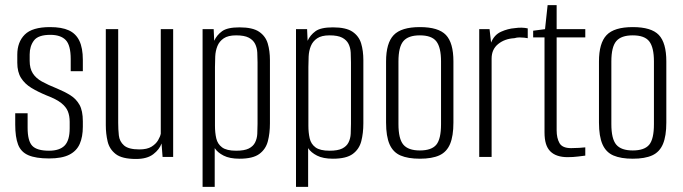

<svg xmlns="http://www.w3.org/2000/svg" viewBox="-20 -608 2645 744"><path d="M170 6Q119 6 90 -6.5Q61 -19 50 -48Q39 -77 39 -125V-169H87V-113Q87 -62 105 -43Q123 -24 170 -24Q211 -24 230.5 -44Q250 -64 250 -111V-136Q250 -159 243 -176.5Q236 -194 217 -209Q198 -224 161 -238Q127 -252 101.5 -267.5Q76 -283 61.5 -306Q47 -329 47 -365V-396Q47 -445 76 -474Q105 -503 174 -503Q219 -503 246.5 -490.5Q274 -478 287.5 -450Q301 -422 301 -376V-332H254V-379Q254 -433 234.5 -453Q215 -473 175 -473Q128 -473 111.5 -451Q95 -429 95 -397V-372Q95 -343 107 -324Q119 -305 142.5 -292Q166 -279 201 -265Q230 -253 252.5 -239Q275 -225 288 -202Q301 -179 301 -138V-117Q301 -78 289 -50.5Q277 -23 248.5 -8.5Q220 6 170 6Z M507 8Q453 8 428.5 -11Q404 -30 397 -60Q390 -90 390 -123V-495H438V-132Q438 -107 440.5 -83.5Q443 -60 460.5 -44.5Q478 -29 520 -29Q550 -29 567 -39.5Q584 -50 592.5 -64.5Q601 -79 603 -90V-495H651V0H610L606 -52Q598 -29 574 -10.5Q550 8 507 8Z M765 116V-495H808L810 -450Q820 -472 840.5 -487Q861 -502 908 -502Q959 -502 984 -485Q1009 -468 1017.5 -439.5Q1026 -411 1026 -375V-130Q1026 -92 1018 -61Q1010 -30 985 -11.5Q960 7 908 7Q870 7 846.5 -5Q823 -17 812 -34V116ZM895 -24Q927 -24 944 -32.5Q961 -41 968.5 -56Q976 -71 977 -89.5Q978 -108 978 -128V-366Q978 -385 977 -404Q976 -423 968.5 -438Q961 -453 944 -462Q927 -471 895 -471Q864 -471 847 -459.5Q830 -448 822.5 -429.5Q815 -411 814 -389Q813 -367 813 -348V-121Q813 -94 818 -72Q823 -50 840.5 -37Q858 -24 895 -24Z M1127 116V-495H1170L1172 -450Q1182 -472 1202.5 -487Q1223 -502 1270 -502Q1321 -502 1346 -485Q1371 -468 1379.5 -439.5Q1388 -411 1388 -375V-130Q1388 -92 1380 -61Q1372 -30 1347 -11.5Q1322 7 1270 7Q1232 7 1208.5 -5Q1185 -17 1174 -34V116ZM1257 -24Q1289 -24 1306 -32.5Q1323 -41 1330.5 -56Q1338 -71 1339 -89.5Q1340 -108 1340 -128V-366Q1340 -385 1339 -404Q1338 -423 1330.5 -438Q1323 -453 1306 -462Q1289 -471 1257 -471Q1226 -471 1209 -459.5Q1192 -448 1184.5 -429.5Q1177 -411 1176 -389Q1175 -367 1175 -348V-121Q1175 -94 1180 -72Q1185 -50 1202.5 -37Q1220 -24 1257 -24Z M1607 7Q1561 7 1532 -5.5Q1503 -18 1489.5 -49Q1476 -80 1476 -133V-370Q1476 -441 1505.5 -472Q1535 -503 1607 -503Q1679 -503 1708 -472.5Q1737 -442 1737 -370V-133Q1737 -81 1724 -50Q1711 -19 1682.5 -6Q1654 7 1607 7ZM1607 -25Q1652 -25 1670.5 -47Q1689 -69 1689 -127V-370Q1689 -424 1671 -447.5Q1653 -471 1607 -471Q1562 -471 1543 -448.5Q1524 -426 1524 -370V-127Q1524 -70 1543 -47.5Q1562 -25 1607 -25Z M1837 0V-495H1877L1883 -443Q1895 -473 1921.5 -485Q1948 -497 1975 -499Q2002 -503 2025 -498V-460Q2020 -461 2011.5 -462Q2003 -463 1993 -463Q1983 -463 1973 -460Q1936 -458 1910.5 -437.5Q1885 -417 1885 -381V0Z M2179 1Q2158 1 2141 -4.5Q2124 -10 2112.5 -21.5Q2101 -33 2095.5 -51Q2090 -69 2090 -95V-463H2046V-489L2092 -495L2102 -588H2137V-495H2248V-463H2137V-103Q2137 -73 2148 -53.5Q2159 -34 2193 -34Q2208 -34 2224 -35Q2240 -36 2248 -37V-5Q2239 -4 2220 -1.5Q2201 1 2179 1Z M2432 7Q2386 7 2357 -5.5Q2328 -18 2314.5 -49Q2301 -80 2301 -133V-370Q2301 -441 2330.5 -472Q2360 -503 2432 -503Q2504 -503 2533 -472.5Q2562 -442 2562 -370V-133Q2562 -81 2549 -50Q2536 -19 2507.5 -6Q2479 7 2432 7ZM2432 -25Q2477 -25 2495.5 -47Q2514 -69 2514 -127V-370Q2514 -424 2496 -447.5Q2478 -471 2432 -471Q2387 -471 2368 -448.5Q2349 -426 2349 -370V-127Q2349 -70 2368 -47.5Q2387 -25 2432 -25Z"/></svg>

Font: Alumni Sans Thin Light
Style: Regular
Weight: 300
Version: Version 1.018